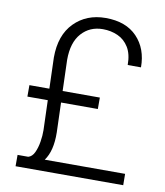

<svg xmlns="http://www.w3.org/2000/svg" viewBox="-81 -788 735 856"><g transform="rotate(10 286.0 -360.5)"><path d="M364.3 -314.9H197.8L202.1 -180.2Q203.6 -96.2 170.4 -51.3H534.2L534.7 0H47.4V-51.3H95.7Q113.3 -56.2 123.3 -77.4Q133.3 -98.6 137.9 -126.7Q142.6 -154.8 142.1 -180.2L137.7 -314.9H45.4V-366.7H135.7L131.3 -507.3Q131.3 -608.4 186.8 -664.6Q242.2 -720.7 329.1 -720.7Q420.9 -720.7 471.2 -668.2Q521.5 -615.7 521.5 -531.2H461.4Q461.4 -580.6 442.6 -611.1Q423.8 -641.6 392.8 -655.5Q361.8 -669.4 325.2 -669.4Q266.1 -669.4 228.8 -627.7Q191.4 -585.9 191.4 -507.3L195.8 -366.7H364.3Z"/></g></svg>

Font: Vazirmatn RD UI ExtraLight
Style: Regular
Weight: 200
Designer: Saber Rastikerdar
Foundry: Saber Rastikerdar
Version: Version 33.003